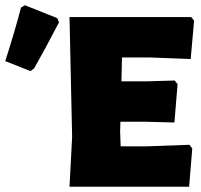

<svg xmlns="http://www.w3.org/2000/svg" viewBox="-23 -712 766 732"><path d="M699 -160 710 -146 698 0H242L252 -190L242 -647H706L717 -633L704 -487L545 -493H442L440 -402H539L643 -405L654 -391L642 -245L526 -248H436L435 -210L437 -154H533ZM72 -692 195 -643 202 -627Q148 -523 107 -451L93 -441L-3 -479Q34 -594 57 -683Z"/></svg>

Font: Luna Sans Black
Style: Regular
Weight: 900
Designer: Juan Pablo del Peral
Foundry: Huerta Tipografica
Version: Version 2.001; ttfautohint (v1.5)